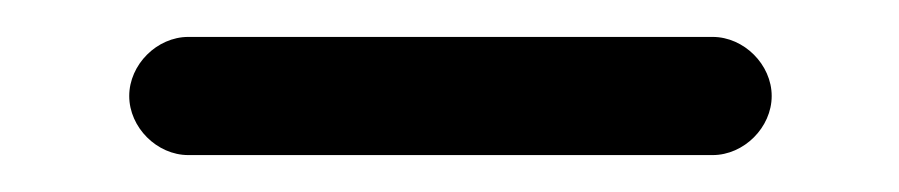

<svg xmlns="http://www.w3.org/2000/svg" viewBox="-20 -327 487 104"><path d="M82 -243H366C383 -243 398 -258 398 -275C398 -292 383 -307 366 -307H82C65 -307 50 -292 50 -275C50 -258 65 -243 82 -243Z"/></svg>

Font: Electronic
Style: SeBd
Weight: 600
Version: Version 1.011